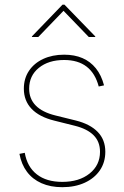

<svg xmlns="http://www.w3.org/2000/svg" viewBox="-20 -779 525 810"><path d="M242.7 10.7Q192.9 10.7 155 -6.1Q117.2 -22.9 93.8 -54.2Q70.3 -85.4 62 -129.9L84.5 -134.3Q94.7 -75.2 135.3 -43.5Q175.8 -11.7 242.7 -11.7Q314 -11.7 357.9 -46.9Q401.9 -82 401.9 -138.7Q401.9 -181.2 375 -208.3Q348.1 -235.4 295.4 -248.5L209.5 -270Q146 -285.6 113.3 -319.8Q80.6 -354 80.6 -404.8Q80.6 -447.8 102.1 -480Q123.5 -512.2 162.1 -530.3Q200.7 -548.3 250.5 -548.3Q294.4 -548.3 327.9 -533.9Q361.3 -519.5 384.5 -490.7Q407.7 -461.9 418.9 -418.9L396.5 -414.1Q381.8 -469.7 345.5 -497.8Q309.1 -525.9 250.5 -525.9Q184.6 -525.9 143.8 -492.7Q103 -459.5 103 -404.8Q103 -362.3 130.6 -334Q158.2 -305.7 213.4 -292L300.3 -270.5Q360.4 -255.4 392.3 -222.4Q424.3 -189.5 424.3 -138.7Q424.3 -94.2 401.4 -60.5Q378.4 -26.9 337.4 -8.1Q296.4 10.7 242.7 10.7ZM141.6 -623H114.7V-625.5L243.7 -759.3H252L381.8 -625.5V-623H354.5L248 -733.4Z"/></svg>

Font: Inter 17pt Thin
Style: Regular
Weight: 250
Version: Version 4.001;git-66647c0bb